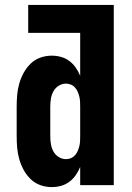

<svg xmlns="http://www.w3.org/2000/svg" viewBox="-20 -755 540 783"><path d="M191 8Q167 8 144.5 0Q122 -8 105 -24.5Q88 -41 76.5 -62Q65 -83 58.5 -106Q52 -129 50 -152.5Q48 -176 48 -200V-320Q48 -344 50 -367.5Q52 -391 58.5 -414Q65 -437 76.5 -458Q88 -479 105 -495.5Q122 -512 144.5 -520Q167 -528 191 -528Q210 -528 228.5 -523Q247 -518 262.5 -506.5Q278 -495 289 -479Q300 -463 307 -446V-621H95V-735H444V0H307V-74Q300 -57 289 -41Q278 -25 262.5 -13.5Q247 -2 228.5 3Q210 8 191 8ZM249 -106Q249 -106 249 -106Q249 -106 249 -106Q260 -106 269.5 -110Q279 -114 286 -122Q293 -130 297 -139.5Q301 -149 303.5 -159Q306 -169 306.5 -179.5Q307 -190 307 -200V-320Q307 -330 306.5 -340.5Q306 -351 303.5 -361Q301 -371 297 -380.5Q293 -390 286 -398Q279 -406 269 -410Q259 -414 249 -414Q233 -414 219 -405Q205 -396 197.5 -382Q190 -368 187.5 -352Q185 -336 185 -320V-200Q185 -184 187.5 -168Q190 -152 197.5 -138Q205 -124 219 -115Q233 -106 249 -106Z"/></svg>

Font: Iosevka SS04 Heavy
Style: Regular
Weight: 900
Monospace: yes
Designer: Belleve Invis
Foundry: Belleve Invis
Version: Version 19.0.0; ttfautohint (v1.8.4)